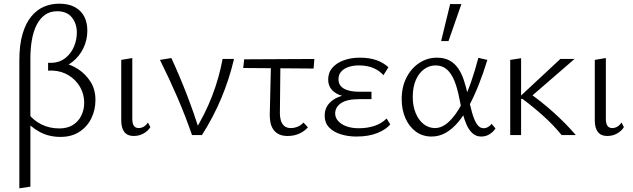

<svg xmlns="http://www.w3.org/2000/svg" viewBox="-20 -733 3434 1042"><path d="M85 289V-405Q85 -490 102.5 -549Q120 -608 150.5 -644.5Q181 -681 219.5 -697Q258 -713 301 -713Q353 -713 387 -694Q421 -675 437.5 -642.5Q454 -610 454 -567Q454 -516 432.5 -471.5Q411 -427 373 -397Q335 -367 283 -356L319 -391Q362 -385 403 -358.5Q444 -332 471 -290Q498 -248 498 -190Q498 -137 476 -91.5Q454 -46 411.5 -18Q369 10 308 10Q245 10 194.5 -17.5Q144 -45 111 -89L135 -115Q162 -79 205.5 -57.5Q249 -36 302 -36Q346 -36 376 -55Q406 -74 421.5 -106Q437 -138 437 -175Q437 -222 414.5 -261Q392 -300 353 -324Q314 -348 264 -350H241V-392H263Q305 -394 335.5 -418.5Q366 -443 381.5 -480Q397 -517 397 -556Q397 -605 370 -638.5Q343 -672 290 -672Q251 -672 223.5 -652Q196 -632 178.5 -597Q161 -562 153 -516Q145 -470 145 -418V280Z M705 5Q672 5 655 -16.5Q638 -38 638 -79V-408L698 -418V-88Q698 -63 706.5 -50.5Q715 -38 733 -38Q747 -38 760 -45.5Q773 -53 783 -68L796 -43Q783 -22 759 -8.5Q735 5 705 5Z M1022 0Q987 -102 943 -204Q899 -306 848 -408L910 -418Q956 -318 994.5 -218Q1033 -118 1064 -18H1034Q1093 -113 1131 -211.5Q1169 -310 1188 -413H1250Q1225 -306 1182 -202.5Q1139 -99 1076 0Z M1300 -364 1305 -411 1686 -413 1682 -361ZM1444 -108 1451 -408H1502L1499 -117Q1499 -98 1504 -80Q1509 -62 1522 -50Q1535 -38 1559 -38Q1577 -38 1595.5 -45.5Q1614 -53 1627 -68L1651 -42Q1634 -22 1605.5 -8.5Q1577 5 1541 5Q1511 5 1491.5 -5.5Q1472 -16 1461.5 -33Q1451 -50 1447.5 -70Q1444 -90 1444 -108Z M1914 8Q1868 8 1828.5 -4.5Q1789 -17 1765.5 -42Q1742 -67 1742 -105Q1742 -159 1788 -191Q1834 -223 1924 -223V-202Q1876 -202 1839.5 -212Q1803 -222 1782 -244.5Q1761 -267 1761 -301Q1761 -339 1783.5 -365Q1806 -391 1845 -405.5Q1884 -420 1933 -420Q1985 -420 2023 -406.5Q2061 -393 2088 -368L2061 -325Q2039 -350 2006 -364Q1973 -378 1927 -378Q1898 -378 1873 -370Q1848 -362 1832.5 -345.5Q1817 -329 1817 -303Q1817 -269 1846.5 -252Q1876 -235 1932 -235H1996V-195H1932Q1862 -195 1830.5 -173Q1799 -151 1799 -117Q1799 -94 1816 -75.5Q1833 -57 1861.5 -47Q1890 -37 1927 -37Q1975 -37 2014 -50.5Q2053 -64 2078 -90L2098 -58Q2076 -31 2029 -11.5Q1982 8 1914 8Z M2322 8Q2273 8 2236.5 -19Q2200 -46 2180 -92Q2160 -138 2160 -195Q2160 -262 2186.5 -313Q2213 -364 2256.5 -392Q2300 -420 2351 -420Q2392 -420 2420 -404.5Q2448 -389 2466.5 -362Q2485 -335 2497 -299Q2509 -263 2518 -222Q2530 -165 2541.5 -123.5Q2553 -82 2568 -59.5Q2583 -37 2605 -37Q2616 -37 2627.5 -43Q2639 -49 2648 -61L2669 -36Q2658 -18 2637.5 -5Q2617 8 2592 8Q2564 8 2544.5 -9.5Q2525 -27 2512 -56.5Q2499 -86 2489.5 -124Q2480 -162 2472 -203Q2462 -255 2446 -294.5Q2430 -334 2405.5 -356Q2381 -378 2343 -378Q2311 -378 2282.5 -358Q2254 -338 2237 -299.5Q2220 -261 2220 -206Q2220 -159 2235.5 -120.5Q2251 -82 2278.5 -60Q2306 -38 2341 -38Q2369 -38 2395 -55.5Q2421 -73 2446 -105.5Q2471 -138 2494 -185Q2517 -232 2537.5 -291Q2558 -350 2576 -419L2625 -408Q2603 -336 2578 -273Q2553 -210 2525 -158Q2497 -106 2465.5 -69Q2434 -32 2398.5 -12Q2363 8 2322 8ZM2374 -510 2423 -711H2484L2414 -510Z M3028 0Q2983 -55 2929 -103.5Q2875 -152 2816 -196H2802V-209L3021 -413H3098L2844 -193V-234Q2916 -184 2982.5 -124.5Q3049 -65 3105 0ZM2749 0V-408L2808 -417V0Z M3275 5Q3242 5 3225 -16.5Q3208 -38 3208 -79V-408L3268 -418V-88Q3268 -63 3276.5 -50.5Q3285 -38 3303 -38Q3317 -38 3330 -45.5Q3343 -53 3353 -68L3366 -43Q3353 -22 3329 -8.5Q3305 5 3275 5Z"/></svg>

Font: Ysabeau Office Light
Style: Regular
Weight: 300
Designer: Christian Thalmann (Catharsis Fonts)
Version: Version 2.001;gftools[0.9.30]; featfreeze: tnum,lnum,ss02